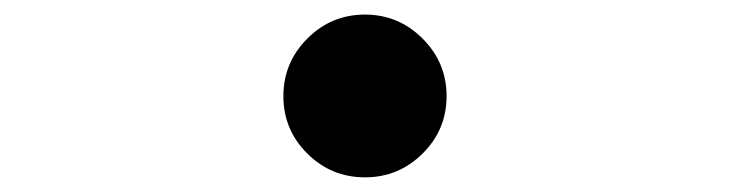

<svg xmlns="http://www.w3.org/2000/svg" viewBox="-20 -494 996 262"><path d="M399.4 -284.4Q366.7 -316.9 366.7 -362.8Q366.7 -408.7 399.4 -441.4Q432.1 -474.1 478 -474.1Q523.9 -474.1 556.6 -441.4Q589.4 -408.7 589.4 -362.8Q589.4 -316.9 556.6 -284.4Q523.9 -252 478 -252Q432.1 -252 399.4 -284.4Z"/></svg>

Font: Karasuma Gothic
Style: Regular
Weight: 500
Designer: Rasmus Andersson / Ryoko Nishizuka
Foundry: Genbu
Version: Version 1.00